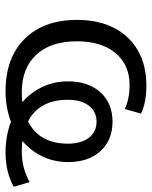

<svg xmlns="http://www.w3.org/2000/svg" viewBox="54 -606 560 709"><g transform="rotate(90 334.5 -251.0)"><path d="M317 9Q193 9 123 -61.5Q53 -132 53 -255Q53 -334 82.5 -391.5Q112 -449 166.5 -480Q221 -511 294 -511Q360 -511 399 -491L382 -431Q365 -440 341.5 -444.5Q318 -449 293 -449Q219 -449 175.5 -397Q132 -345 132 -255Q132 -157 182 -104Q232 -51 319 -51Q339 -51 357 -53Q321 -84 300.5 -127Q280 -170 280 -222Q280 -297 320.5 -341.5Q361 -386 429 -386Q497 -386 537.5 -341.5Q578 -297 578 -222Q578 -170 557 -127Q536 -84 500 -53Q518 -51 539 -51Q571 -51 599 -58.5Q627 -66 652 -80L669 -21Q614 9 543 9Q481 9 429 -11Q377 9 317 9ZM348 -221Q348 -115 428 -74Q510 -116 510 -221Q510 -271 488 -299Q466 -327 429 -327Q392 -327 370 -299Q348 -271 348 -221Z"/></g></svg>

Font: Winston
Style: Regular
Weight: 400
Designer: Original fonts by Vernon Adams / Changes by Cristiano Sobral
Foundry: Original fonts by Vernon Adams / Changes by Cristiano Sobral
Version: Version 2.503;July 17, 2020;FontCreator 13.0.0.2655 64-bit